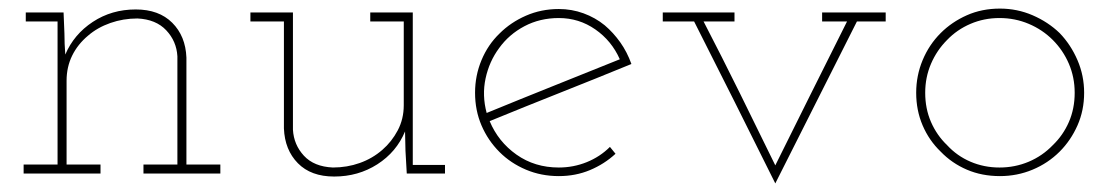

<svg xmlns="http://www.w3.org/2000/svg" viewBox="-20 -404 2579 447"><path d="M214 0V-21H135V-216Q135 -248 148 -274.5Q161 -301 185 -321Q207 -340 237 -350.5Q267 -361 300 -361Q343 -359 367 -333.5Q391 -308 393 -273V-21H314V0H493V-21H414V-270Q412 -320 381 -351Q350 -382 296 -382Q240 -382 196 -353Q152 -324 132 -277Q131 -291 130.5 -301.5Q130 -312 130 -326L128 -375H40V-354H114V-21H35V0Z M923 -98 924 -53 927 0H1016V-20H941V-375H842V-354H920V-159Q920 -127 906 -100.5Q892 -74 870 -55Q847 -35 817.5 -24.5Q788 -14 755 -14Q711 -16 687.5 -41.5Q664 -67 662 -102V-375H563V-354H641V-105Q643 -55 673.5 -24Q704 7 758 7Q814 7 858.5 -21.5Q903 -50 923 -98Z M1281 -362Q1328 -362 1366 -335.5Q1404 -309 1423 -266Q1346 -235 1268.5 -204Q1191 -173 1113 -141Q1102 -182 1110.5 -221.5Q1119 -261 1142 -292Q1165 -324 1201 -343Q1237 -362 1281 -362ZM1413 -46 1400 -62Q1377 -39 1346 -26.5Q1315 -14 1281 -14Q1225 -14 1182.5 -44Q1140 -74 1120 -122Q1203 -156 1285 -188.5Q1367 -221 1450 -255Q1440 -283 1424 -305.5Q1408 -328 1388 -345Q1366 -363 1338.5 -373Q1311 -383 1281 -383Q1240 -383 1204.5 -367.5Q1169 -352 1143 -326Q1116 -300 1101 -264Q1086 -228 1086 -188Q1086 -147 1101 -112Q1116 -77 1143 -50Q1169 -24 1204.5 -9Q1240 6 1281 6Q1320 6 1353.5 -8Q1387 -22 1413 -46Z M1975 -354H2042V-375H1894V-354H1952Q1909 -268 1866.5 -183Q1824 -98 1785 -19Q1744 -103 1702.5 -187Q1661 -271 1618 -354H1690V-375H1523V-354H1596Q1644 -259 1691 -165.5Q1738 -72 1785 23Q1833 -72 1880 -165.5Q1927 -259 1975 -354Z M2447 -51Q2473 -77 2488.5 -112Q2504 -147 2504 -188Q2504 -228 2488.5 -264Q2473 -300 2447 -327Q2420 -353 2384 -368.5Q2348 -384 2308 -384Q2266 -384 2231 -368.5Q2196 -353 2170 -327Q2143 -300 2128 -264Q2113 -228 2113 -188Q2113 -147 2128 -112Q2143 -77 2170 -51Q2196 -24 2231 -9Q2266 6 2308 6Q2348 6 2384 -9Q2420 -24 2447 -51ZM2185 -66Q2161 -89 2147.5 -120Q2134 -151 2134 -188Q2134 -224 2147.5 -255.5Q2161 -287 2185 -311Q2208 -335 2239.5 -348.5Q2271 -362 2307 -362Q2343 -362 2375 -348.5Q2407 -335 2431 -311Q2455 -287 2468.5 -255.5Q2482 -224 2482 -188Q2482 -151 2468.5 -120Q2455 -89 2431 -66Q2407 -41 2375 -27.5Q2343 -14 2307 -14Q2271 -14 2239.5 -27.5Q2208 -41 2185 -66Z"/></svg>

Font: Josefin Slab Thin ExtraLight
Style: Regular
Weight: 250
Version: Version 2.000